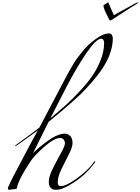

<svg xmlns="http://www.w3.org/2000/svg" viewBox="-20 -1735 1290 1763"><path d="M442 -648Q524 -716 585.5 -771.5Q647 -827 716.5 -902Q786 -977 831 -1043.5Q876 -1110 906 -1188.5Q936 -1267 936 -1340Q936 -1357 929 -1368.5Q922 -1380 910 -1380Q865 -1380 776 -1251.5Q687 -1123 588 -932ZM328 -538Q124 -391 123 -392Q120 -392 120 -396Q120 -400 126 -404Q307 -535 342 -564L516 -894Q525 -911 555 -969Q585 -1027 597.5 -1049Q610 -1071 637.5 -1120Q665 -1169 685 -1195.5Q705 -1222 734 -1259Q786 -1325 858 -1376Q927 -1428 982 -1428Q1000 -1428 1008 -1413Q1016 -1398 1016 -1384Q1016 -1218 867 -1033Q817 -971 772 -923Q728 -875 660 -814Q576 -738 426 -616L284 -330Q326 -372 377.5 -411Q429 -450 457 -467Q525 -508 574 -508Q606 -508 626 -485Q646 -462 646 -422.5Q646 -383 612 -317.5Q578 -252 544 -182Q510 -112 510 -60Q510 -26 540 -26Q573 -26 633.5 -62.5Q694 -99 752.5 -150Q811 -201 842 -248Q846 -254 850 -254Q854 -254 854 -251Q854 -248 852 -244Q798 -172 744.5 -125Q691 -78 617.5 -35Q544 8 496 8Q428 8 428 -66Q428 -114 465 -188Q502 -262 539 -328Q576 -394 576 -417Q576 -440 564 -454Q552 -468 532 -468Q479 -468 388 -388.5Q297 -309 262 -256Q151 -91 134 -6Q132 2 114 2Q96 2 84 5Q72 8 70 8Q52 8 52 -6Q52 -16 95 -101Q138 -186 172 -248Q293 -479 328 -538ZM1024 -1564Q1003 -1548 994 -1548Q985 -1548 983 -1554Q981 -1560 955.5 -1610.5Q930 -1661 930 -1687Q930 -1689 942 -1694.5Q954 -1700 962 -1707Q970 -1714 972 -1714L974 -1715V-1714Q997 -1657 1026 -1596L1218 -1702Q1236 -1712 1248 -1712L1250 -1710Q1250 -1708 1230 -1696Q1130 -1634 1024 -1564Z"/></svg>

Font: Miama
Style: Regular
Weight: 400
Italic angle: 16.5°
Designer: Linus Romer
Foundry: Linus Romer
Version: 0.32